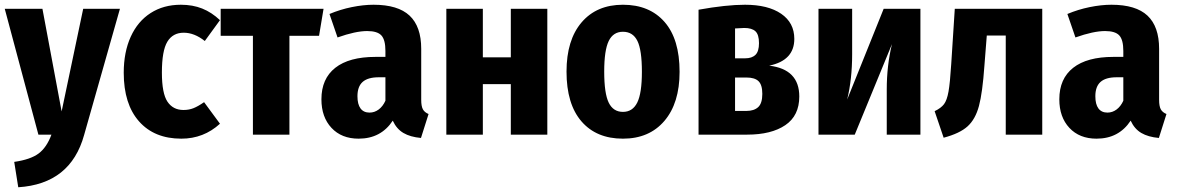

<svg xmlns="http://www.w3.org/2000/svg" viewBox="-25 -568 4964 810"><path d="M330 1Q273 208 52 222L35 115Q104 105 138 79.5Q172 54 192 0H137L-5 -531H154L235 -98L326 -531H481Z M903 -483 839 -395Q795 -430 750 -430Q704 -430 681 -392Q658 -354 658 -262Q658 -174 681.5 -139Q705 -104 749 -104Q772 -104 791 -111.5Q810 -119 836 -137L903 -46Q834 17 740 17Q626 17 561.5 -56Q497 -129 497 -261Q497 -348 526.5 -413Q556 -478 610.5 -513Q665 -548 738 -548Q788 -548 828 -532Q868 -516 903 -483Z M1321 -417H1196V0H1042V-417H906V-531H1340Z M1783 -87 1751 14Q1706 10 1677 -7Q1648 -24 1632 -59Q1582 17 1488 17Q1416 17 1373.5 -28.5Q1331 -74 1331 -149Q1331 -236 1389.5 -282Q1448 -328 1559 -328H1601V-353Q1601 -400 1584 -418.5Q1567 -437 1524 -437Q1475 -437 1399 -410L1365 -509Q1410 -528 1459 -538Q1508 -548 1551 -548Q1654 -548 1703 -502Q1752 -456 1752 -362V-147Q1752 -120 1759 -107Q1766 -94 1783 -87ZM1601 -143V-242H1573Q1527 -242 1505 -222.5Q1483 -203 1483 -162Q1483 -128 1496 -110.5Q1509 -93 1534 -93Q1555 -93 1572.5 -106Q1590 -119 1601 -143Z M2130 -213H2012V0H1858V-531H2012V-326H2130V-531H2284V0H2130Z M2842 -265Q2842 -133 2778 -58Q2714 17 2603 17Q2491 17 2428 -56Q2365 -129 2365 -266Q2365 -399 2428.5 -473.5Q2492 -548 2603 -548Q2715 -548 2778.5 -475.5Q2842 -403 2842 -265ZM2524 -266Q2524 -174 2543 -135Q2562 -96 2603 -96Q2644 -96 2663.5 -135.5Q2683 -175 2683 -265Q2683 -357 2664 -395.5Q2645 -434 2603 -434Q2562 -434 2543 -395Q2524 -356 2524 -266Z M3347 -161Q3347 -80 3288 -40Q3229 0 3127 0H2922V-527Q3039 -548 3118 -548Q3215 -548 3270.5 -510Q3326 -472 3326 -404Q3326 -313 3220 -291Q3347 -276 3347 -161ZM3076 -448V-322H3119Q3147 -322 3162 -336.5Q3177 -351 3177 -386Q3177 -422 3162 -436Q3147 -450 3115 -450Q3104 -450 3076 -448ZM3191 -172Q3191 -210 3175 -225.5Q3159 -241 3124 -241H3076V-100H3124Q3156 -100 3173.5 -116Q3191 -132 3191 -172Z M3858 0H3716V-190Q3716 -292 3738 -382L3581 0H3428V-531H3570V-339Q3570 -234 3549 -148L3703 -531H3858Z M4372 -531V0H4218V-418H4138L4128 -291Q4120 -177 4105 -121Q4090 -65 4057 -35Q4024 -5 3956 13L3918 -99Q3945 -112 3957.5 -128.5Q3970 -145 3976.5 -181.5Q3983 -218 3988 -298L4003 -531Z M4896 -87 4864 14Q4819 10 4790 -7Q4761 -24 4745 -59Q4695 17 4601 17Q4529 17 4486.5 -28.5Q4444 -74 4444 -149Q4444 -236 4502.5 -282Q4561 -328 4672 -328H4714V-353Q4714 -400 4697 -418.5Q4680 -437 4637 -437Q4588 -437 4512 -410L4478 -509Q4523 -528 4572 -538Q4621 -548 4664 -548Q4767 -548 4816 -502Q4865 -456 4865 -362V-147Q4865 -120 4872 -107Q4879 -94 4896 -87ZM4714 -143V-242H4686Q4640 -242 4618 -222.5Q4596 -203 4596 -162Q4596 -128 4609 -110.5Q4622 -93 4647 -93Q4668 -93 4685.5 -106Q4703 -119 4714 -143Z"/></svg>

Font: Fira Sans Condensed
Style: Bold
Weight: 700
Width: 3
Designer: bBox Type GmbH & Carrois Corporate GbR & Edenspiekermann AG
Foundry: bBox Type GmbH & Carrois Corporate GbR & Edenspiekermann AG
Version: Version 4.301